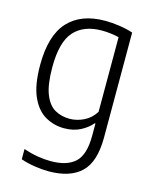

<svg xmlns="http://www.w3.org/2000/svg" viewBox="-117 -627 744 935"><g transform="rotate(15 255.5 -160.0)"><path d="M218.5 230Q185 230 147 224Q109 218 78 207V155.5Q115 168 149.5 173.8Q184 179.5 216 179.5Q298 179.5 338.8 141.5Q379.5 103.5 379.5 7.5V-54H375.5Q354.5 -28.5 319.2 -10.2Q284 8 237 8Q186 8 142.2 -17Q98.5 -42 72 -100.5Q45.5 -159 45.5 -260Q45.5 -408.5 110.2 -479Q175 -549.5 296.5 -549.5Q332 -549.5 370 -543.8Q408 -538 437.5 -528V0.5Q437.5 124.5 382 177.2Q326.5 230 218.5 230ZM251 -43.5Q287.5 -43.5 322.8 -60.8Q358 -78 379.5 -113V-489Q363 -493.5 339.8 -496.5Q316.5 -499.5 293 -499.5Q202 -499.5 153.8 -445.8Q105.5 -392 105.5 -265.5Q105.5 -177 124.8 -128.8Q144 -80.5 177 -62Q210 -43.5 251 -43.5Z"/></g></svg>

Font: Encode Sans SmCnd Lt
Style: Regular
Weight: 300
Width: 4
Designer: Multiple Designers
Foundry: Impallari Type
Version: Version 3.002; ttfautohint (v1.8.3) -l 8 -r 50 -G 200 -x 14 